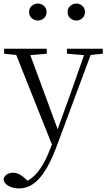

<svg xmlns="http://www.w3.org/2000/svg" viewBox="-31 -785 597 1076"><path d="M76 271Q44 271 18 257.5Q-8 244 -11 220Q-8 202 7.5 192.5Q23 183 43 183Q61 183 78.5 192.5Q96 202 112 217L123 228Q153 212 179 181Q218 133 246 60L260 25L60 -477L-8 -484V-512H231V-484L139 -476L292 -61L368 -271L440 -476L344 -484V-512H545V-484L477 -477L282 47Q252 125 220 174.5Q188 224 152.5 247.5Q117 271 76 271ZM180 -670Q162 -670 147 -683Q132 -696 132 -717Q132 -739 147 -752Q162 -765 180 -765Q201 -765 215.5 -752Q230 -739 230 -717Q230 -696 215.5 -683Q201 -670 180 -670ZM397 -670Q378 -670 363 -683Q348 -696 348 -717Q348 -739 363 -752Q378 -765 397 -765Q416 -765 430.5 -752Q445 -739 445 -717Q445 -696 430.5 -683Q416 -670 397 -670Z"/></svg>

Font: Early Summer Mincho Light
Style: Regular
Weight: 300
Designer: GuiWonder
Version: Version 1.002